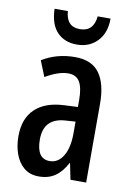

<svg xmlns="http://www.w3.org/2000/svg" viewBox="-86 -804 602 868"><g transform="rotate(10 215.0 -369.5)"><path d="M223 -550Q300 -550 335 -501.5Q370 -453 370 -362V0H298L283 -74H281Q259 -32 228.5 -11Q198 10 154 10Q112 10 85 -13Q58 -36 45 -73Q32 -110 32 -153Q32 -235 78.5 -279Q125 -323 211 -327L274 -330V-361Q274 -418 258 -445Q242 -472 205 -472Q161 -472 101 -437L72 -509Q139 -550 223 -550ZM230 -260Q130 -254 130 -156Q130 -67 190 -67Q229 -67 252 -105Q275 -143 275 -209V-263ZM350 -749Q350 -683 313.5 -645Q277 -607 220 -607Q163 -607 129 -642.5Q95 -678 93 -749H154Q159 -678 221 -678Q284 -678 291 -749Z"/></g></svg>

Font: Noto Sans Lao UI ExtCond Med
Style: Regular
Weight: 500
Width: 2
Designer: Monotype Design Team
Foundry: Monotype Imaging Inc.
Version: Version 2.000; ttfautohint (v1.8.4.7-5d5b)